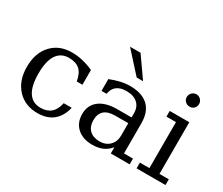

<svg xmlns="http://www.w3.org/2000/svg" viewBox="-123 -1045 1594 1373"><g transform="rotate(30 674.5 -358.5)"><path d="M470.2 -143.1Q452.6 -67.4 403.6 -27.3Q354.5 12.7 275.9 12.7Q171.4 12.7 108.6 -55.9Q45.9 -124.5 45.9 -237.3Q45.9 -351.6 108.6 -419.4Q171.4 -487.3 275.9 -487.3Q319.8 -487.3 365 -476.6Q410.2 -465.8 454.1 -445.8V-324.2H407.2Q397 -385.7 365.7 -414.3Q334.5 -442.9 275.9 -442.9Q210 -442.9 175.8 -391.4Q141.6 -339.8 141.6 -237.3Q141.6 -134.3 175.8 -82.8Q210 -31.2 275.9 -31.2Q328.6 -31.2 360.8 -59.1Q393.1 -86.9 404.3 -143.1Z M875.5 -148.4V-250H768.6Q708.5 -250 678.5 -223.6Q648.4 -197.3 648.4 -143.1Q648.4 -92.8 678.5 -63.5Q708.5 -34.2 761.2 -34.2Q812.5 -34.2 844 -65.7Q875.5 -97.2 875.5 -148.4ZM957 -295.9V-47.4H1031.2V0H875.5V-51.3Q848.1 -18.6 812.5 -2.9Q776.9 12.7 728.5 12.7Q649.9 12.7 603.5 -29.3Q557.1 -71.3 557.1 -143.1Q557.1 -215.8 609.9 -256.6Q662.6 -297.4 759.8 -297.4H875.5V-330.1Q875.5 -384.3 842.5 -413.6Q809.6 -442.9 750 -442.9Q701.2 -442.9 671.9 -420.7Q642.6 -398.4 635.7 -354.5H594.2V-451.7Q636.7 -468.8 676.8 -478Q716.8 -487.3 755.4 -487.3Q854 -487.3 905.5 -438.7Q957 -390.1 957 -295.9ZM699.7 -730 816.9 -563H764.2L612.8 -730Z M1144 -621.6Q1144 -643.1 1159.2 -658Q1174.3 -672.9 1195.8 -672.9Q1215.8 -672.9 1230.7 -658Q1245.6 -643.1 1245.6 -621.6Q1245.6 -600.1 1231.4 -585.7Q1217.3 -571.3 1195.8 -571.3Q1174.3 -571.3 1159.2 -585.7Q1144 -600.1 1144 -621.6ZM1250 -47.4H1327.1V0H1088.4V-47.4H1167V-427.2H1088.4V-474.1H1250Z"/></g></svg>

Font: KhunPaOh
Style: Regular
Weight: 400
Designer: Khon Soe Zaw Thu
Version: Version 1.00 July 11, 2016, initial release